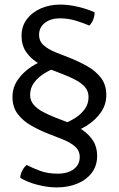

<svg xmlns="http://www.w3.org/2000/svg" viewBox="-20 -715 518 838"><path d="M253 -172.5Q282 -183.5 308 -200Q334 -216.5 350.2 -239.2Q366.5 -262 366.5 -291.5Q366.5 -317 350.8 -335Q335 -353 310.2 -366Q285.5 -379 258.5 -389.5L202 -411.5Q169 -424.5 139.8 -443.8Q110.5 -463 92.2 -491Q74 -519 74 -558Q74 -600.5 97.2 -631.2Q120.5 -662 158.8 -678.5Q197 -695 243 -695Q280 -695 321.2 -685.2Q362.5 -675.5 393 -661Q393 -646 386.8 -629.5Q380.5 -613 369.5 -603.5Q346 -614 311.8 -624.5Q277.5 -635 241.5 -635Q202 -635 176.2 -615.5Q150.5 -596 150.5 -562.5Q150.5 -535.5 170.5 -517.5Q190.5 -499.5 225.5 -485.5L284.5 -462.5Q325.5 -446 361.8 -425.5Q398 -405 421 -374.8Q444 -344.5 444 -300.5Q444 -258.5 420.5 -224.8Q397 -191 360 -167.5Q323 -144 282 -133ZM225 -420Q196 -409 170.2 -392.5Q144.5 -376 128 -353.2Q111.5 -330.5 111.5 -301Q111.5 -275.5 127.2 -257.5Q143 -239.5 167.8 -226.5Q192.5 -213.5 220 -202.5L276 -181Q309.5 -168 338.8 -148.5Q368 -129 386 -101.2Q404 -73.5 404 -34.5Q404 8 381 38.8Q358 69.5 318 86.2Q278 103 227.5 103Q187 103 142.2 91.2Q97.5 79.5 68.5 61Q68.5 46 77.2 29.5Q86 13 96.5 5Q120 17.5 153.8 30.2Q187.5 43 231.5 43Q276 43 302 23.2Q328 3.5 328 -30Q328 -57 308 -75Q288 -93 253 -107L194 -130Q153 -146 116.5 -166.8Q80 -187.5 57.2 -217.5Q34.5 -247.5 34.5 -292Q34.5 -333.5 58 -367.2Q81.5 -401 118.5 -424.8Q155.5 -448.5 196 -459.5Z"/></svg>

Font: Signika Light
Style: Regular
Weight: 300
Designer: Anna Giedry
Foundry: Anna Giedry
Version: Version 2.000